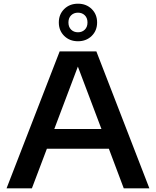

<svg xmlns="http://www.w3.org/2000/svg" viewBox="-20 -1018 844 1038"><path d="M15.5 0 302.5 -740H501L787.5 0H649L568.5 -214H233.5L152.5 0ZM273.5 -320.5H528.5L401 -658ZM401.5 -795Q356.5 -795 327.2 -823.8Q298 -852.5 298 -896.5Q298 -940.5 327.2 -969.2Q356.5 -998 401.5 -998Q446.5 -998 475.8 -969.2Q505 -940.5 505 -896.5Q505 -852.5 475.8 -823.8Q446.5 -795 401.5 -795ZM401.5 -843.5Q424 -843.5 438.5 -857.8Q453 -872 453 -896.5Q453 -921 438.5 -935.2Q424 -949.5 401.5 -949.5Q379 -949.5 364.5 -935.2Q350 -921 350 -896.5Q350 -872 364.5 -857.8Q379 -843.5 401.5 -843.5Z"/></svg>

Font: Encode Sans Expanded SemiBold
Style: Regular
Weight: 600
Width: 7
Designer: Multiple Designers
Foundry: Impallari Type
Version: Version 3.000; ttfautohint (v1.8.3) -l 8 -r 50 -G 200 -x 14 